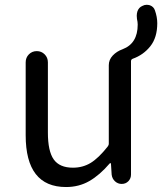

<svg xmlns="http://www.w3.org/2000/svg" viewBox="-20 -752 663 785"><path d="M540 -674.8Q539.1 -681.6 539.1 -687.5Q539.1 -697.3 542 -706.1Q547.9 -721.7 561.5 -727.5Q570.3 -732.4 579.1 -732.4Q585.9 -732.4 592.8 -730.5Q608.4 -724.6 613.3 -710Q623 -682.6 623 -657.2Q623 -598.6 594.7 -563Q566.4 -527.3 522.5 -511.7Q515.6 -508.8 515.6 -502V-38.1Q515.6 -22.5 504.9 -11.2Q494.1 0 477.5 0Q461.9 0 450.2 -10.7Q438.5 -21.5 436.5 -38.1L433.6 -84Q432.6 -85 431.2 -85Q429.7 -85 428.7 -84Q387.7 -36.1 345.2 -11.7Q302.7 12.7 250 12.7Q85 12.7 85 -199.2V-497.1Q85 -516.6 98.1 -529.8Q111.3 -543 130.4 -543Q149.4 -543 162.6 -529.8Q175.8 -516.6 175.8 -497.1V-210Q175.8 -133.8 199.7 -100.1Q223.6 -66.4 278.3 -66.4Q318.4 -66.4 350.6 -85.9Q382.8 -105.5 419.9 -152.3Q424.8 -158.2 424.8 -165V-485.4Q424.8 -507.8 440.9 -524.9Q457 -542 481.4 -550.8Q543 -574.2 543 -651.4Q543 -662.1 540 -674.8Z"/></svg>

Font: Gen Jyuu Gothic Regular
Style: Regular
Weight: 400
Designer: [Source Han Sans]
Ryoko NISHIZUKA  (kana & ideographs); Paul D. Hunt (Latin, Greek & Cyrillic); Wenlong ZHANG  (bopomofo
Version: Version 1.002.20150607